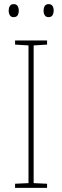

<svg xmlns="http://www.w3.org/2000/svg" viewBox="-20 -910 300 930"><path d="M208 0H53V-20L118 -23V-690L53 -694V-714H208V-694L143 -690V-23L208 -20ZM22 -859Q22 -871 27.5 -880.5Q33 -890 46 -890Q60 -890 65.5 -880.5Q71 -871 71 -859Q71 -845 65.5 -836Q60 -827 46 -827Q33 -827 27.5 -836.5Q22 -846 22 -859ZM191 -859Q191 -871 196.5 -880.5Q202 -890 215 -890Q229 -890 234.5 -881Q240 -872 240 -859Q240 -846 234.5 -836.5Q229 -827 215 -827Q202 -827 196.5 -836.5Q191 -846 191 -859Z"/></svg>

Font: Noto Sans Kannada SemiCondensed Thin
Style: Regular
Weight: 100
Width: 4
Designer: Jelle Bosma - Monotype Design Team
Foundry: Monotype Imaging Inc.
Version: Version 2.005; ttfautohint (v1.8.4.7-5d5b)